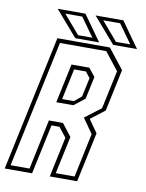

<svg xmlns="http://www.w3.org/2000/svg" viewBox="-113 -913 743 978"><g transform="rotate(10 259.0 -424.0)"><path d="M-19.5 0 129.5 -700H401L482 -597L436 -380L363 -324L410 -257.5L355 0H213.5L257.5 -207.5L218.5 -257.5H177L122 0ZM7 -21.5H105L159.5 -280H232.5L282 -216L240.5 -21.5H338L386 -249L332.5 -325.5L415.5 -388.5L458 -587L386 -678.5H146.5ZM180.5 -378 223.5 -580.5H316L349.5 -538L324.5 -421.5L269 -378ZM207 -399H268L305 -430L326 -528L302 -558.5H241ZM538.5 -716H415L301 -848H444.5ZM500.5 -733.5 431 -830.5H343.5L426.5 -733.5ZM342.5 -716H219L105 -848H248.5ZM304.5 -733.5 235 -830.5H147.5L230.5 -733.5Z"/></g></svg>

Font: Tourney Condensed ExtraLight
Style: Italic
Weight: 200
Width: 3
Italic angle: -12°
Designer: Tyler Finck
Foundry: Etcetera Type Co
Version: Version 1.010; ttfautohint (v1.8.3)